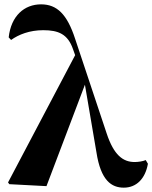

<svg xmlns="http://www.w3.org/2000/svg" viewBox="-20 -847 701 884"><path d="M651 -110C638 -104 615 -101 600 -101C546 -101 504 -133 471 -233L326 -668C289 -782 242 -827 169 -827C92 -827 31 -774 20 -675L31 -663C66 -688 116 -708 179 -708C249 -708 292 -690 316 -621L326 -593L17 -7L23 1L194 10L371 -457L424 -146C444 -15 494 17 550 17C608 17 649 -24 661 -93Z"/></svg>

Font: Noto Serif CJK JP Black
Style: Regular
Weight: 900
Designer: Ryoko NISHIZUKA 西塚涼子 (kana & ideographs); Frank Grießhammer (Latin, Greek & Cyrillic); Wenlong ZHANG 张文龙 (bopomofo); San
Foundry: Adobe Systems Incorporated
Version: Version 1.001;PS 1.001;hotconv 16.6.54;makeotf.lib2.5.65590